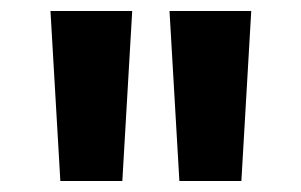

<svg xmlns="http://www.w3.org/2000/svg" viewBox="-20 -770 549 350"><path d="M90 -440 72 -750H221L203 -440ZM307 -440 289 -750H438L420 -440Z"/></svg>

Font: Red Hat Text VF
Style: Regular
Weight: 400
Designer: Pentagram, MCKL
Foundry: Pentagram, MCKL
Version: Version 1.023